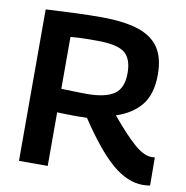

<svg xmlns="http://www.w3.org/2000/svg" viewBox="-80 -787 847 875"><g transform="rotate(10 343.0 -350.0)"><path d="M637 10Q566 10 495 -50.5Q424 -111 334 -247Q326 -247 311.5 -246.5Q297 -246 290 -246Q268 -246 243.5 -246.5Q219 -247 196 -248V0H63V-701Q140 -705 200 -707.5Q260 -710 317 -710Q424 -710 490 -688.5Q556 -667 587 -620.5Q618 -574 618 -497Q618 -406 577 -355.5Q536 -305 462 -281Q525 -205 571.5 -163.5Q618 -122 655 -122Q658 -122 662.5 -122.5Q667 -123 670 -123L671 7Q665 8 656.5 9Q648 10 637 10ZM313 -354Q399 -354 440 -381.5Q481 -409 481 -479Q481 -546 446.5 -573.5Q412 -601 319 -601Q295 -601 277.5 -601Q260 -601 241.5 -600Q223 -599 196 -597V-357Q230 -356 257 -355Q284 -354 313 -354Z"/></g></svg>

Font: Georama SemiBold
Style: Regular
Weight: 600
Designer: Jean-Baptiste Levee
Foundry: Production Type
Version: Version 1.000